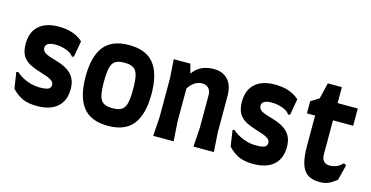

<svg xmlns="http://www.w3.org/2000/svg" viewBox="-75 -1080 2805 1452"><g transform="rotate(15 1327.5 -354.5)"><path d="M64 -72 45 -198 59 -202Q97 -169 146 -150Q195 -131 244 -131Q293 -131 312.5 -140.5Q332 -150 332 -174Q332 -196 307.5 -211Q283 -226 222 -244Q160 -262 125 -284Q90 -306 74 -339.5Q58 -373 58 -424Q58 -515 112.5 -564Q167 -613 267 -613Q328 -613 374.5 -597.5Q421 -582 458 -549L436 -423L421 -419Q405 -445 363.5 -460Q322 -475 280 -475Q202 -475 202 -431Q202 -406 223.5 -392Q245 -378 307 -361Q395 -337 435.5 -294.5Q476 -252 476 -180Q476 -88 420 -39Q364 10 263 10Q195 10 151.5 -8.5Q108 -27 64 -72Z M560 -301Q560 -458 621.5 -537Q683 -616 818 -616Q953 -616 1014.5 -537Q1076 -458 1076 -301Q1076 -144 1014.5 -64Q953 16 818 16Q683 16 621.5 -64Q560 -144 560 -301ZM932 -300Q932 -372 922.5 -409.5Q913 -447 889 -462.5Q865 -478 818 -478Q771 -478 747 -462.5Q723 -447 713.5 -409.5Q704 -372 704 -300Q704 -228 713.5 -190.5Q723 -153 747 -137.5Q771 -122 818 -122Q865 -122 889 -137.5Q913 -153 922.5 -190.5Q932 -228 932 -300Z M1495 -150V-407Q1495 -440 1476.5 -459.5Q1458 -479 1427 -479Q1364 -479 1320 -411V-150L1330 0H1170L1180 -150V-455L1170 -600H1300L1320 -527Q1373 -607 1484 -607Q1554 -607 1594.5 -563Q1635 -519 1635 -434V-150L1645 0H1485Z M1757 -72 1738 -198 1752 -202Q1790 -169 1839 -150Q1888 -131 1937 -131Q1986 -131 2005.5 -140.5Q2025 -150 2025 -174Q2025 -196 2000.5 -211Q1976 -226 1915 -244Q1853 -262 1818 -284Q1783 -306 1767 -339.5Q1751 -373 1751 -424Q1751 -515 1805.5 -564Q1860 -613 1960 -613Q2021 -613 2067.5 -597.5Q2114 -582 2151 -549L2129 -423L2114 -419Q2098 -445 2056.5 -460Q2015 -475 1973 -475Q1895 -475 1895 -431Q1895 -406 1916.5 -392Q1938 -378 2000 -361Q2088 -337 2128.5 -294.5Q2169 -252 2169 -180Q2169 -88 2113 -39Q2057 10 1956 10Q1888 10 1844.5 -8.5Q1801 -27 1757 -72Z M2249 -560 2313 -600 2343 -725H2453V-600H2611V-465H2453V-201Q2453 -166 2468.5 -147Q2484 -128 2514 -128Q2546 -128 2572.5 -140Q2599 -152 2616 -173L2637 -163L2606 -40Q2565 -9 2538.5 1.5Q2512 12 2474 12Q2416 12 2381 -11.5Q2346 -35 2329.5 -87.5Q2313 -140 2313 -231V-465H2249Z"/></g></svg>

Font: Farro
Style: Bold
Weight: 700
Designer: Aceler Chua
Foundry: Grayscale Limited
Version: Version 1.101